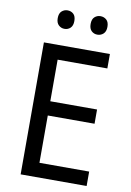

<svg xmlns="http://www.w3.org/2000/svg" viewBox="-98 -964 696 1023"><g transform="rotate(10 250.0 -452.0)"><path d="M445 0H88V-714H445V-636H176V-411H429V-334H176V-78H445ZM138 -854Q138 -880 151.5 -892Q165 -904 183 -904Q202 -904 215 -892Q228 -880 228 -854Q228 -829 215 -816.5Q202 -804 183 -804Q165 -804 151.5 -816.5Q138 -829 138 -854ZM316 -854Q316 -880 329.5 -892Q343 -904 361 -904Q380 -904 393.5 -892Q407 -880 407 -854Q407 -829 393.5 -816.5Q380 -804 361 -804Q342 -804 329 -816.5Q316 -829 316 -854Z"/></g></svg>

Font: Noto Sans SemiCondensed
Style: Regular
Weight: 400
Width: 4
Version: Version 2.013